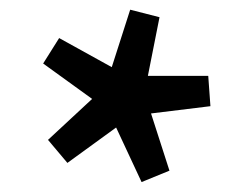

<svg xmlns="http://www.w3.org/2000/svg" viewBox="-20 -736 508 396"><path d="M329.5 -384 272 -360.5 219.5 -473 119 -400 79 -447.5 170 -532 69 -605 102 -657.5 210.5 -597.5 248.5 -716 309 -700.5 285 -579.5H409.5L414 -517L291.5 -502Z"/></svg>

Font: Newsreader 6pt Medium
Style: Regular
Weight: 500
Designer: Hugues Gentile
Foundry: Production Type
Version: Version 1.003; ttfautohint (v1.8.3)